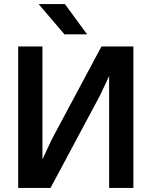

<svg xmlns="http://www.w3.org/2000/svg" viewBox="-20 -930 750 950"><path d="M520 -554 476 -460 230 0H70V-700H190V-141L236 -240L482 -700H640V0H520ZM171 -910H301L411 -760H299Z"/></svg>

Font: PT Root UI Web Bold
Style: Regular
Weight: 700
Designer: Vitaly Kuzmin
Foundry: ParaType Ltd.
Version: Version 1.000W